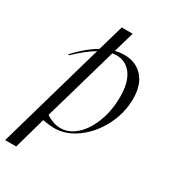

<svg xmlns="http://www.w3.org/2000/svg" viewBox="-260 -739 914 1036"><g transform="rotate(30 197.5 -220.5)"><path d="M253 -641 216 -513Q243 -520 272 -520Q345 -520 388 -472Q431 -424 431 -338Q431 -249 389.5 -168Q348 -87 280.5 -37.5Q213 12 140 12Q116 12 68 4L13 200H-56L134 -464Q80 -432 15 -370H6Q71 -441 139 -481L185 -641ZM170 -5Q222 -5 267 -46Q312 -87 338.5 -157.5Q365 -228 365 -312Q365 -402 330 -449.5Q295 -497 236 -497Q227 -497 211 -495L79 -35Q124 -5 170 -5Z"/></g></svg>

Font: Nyght Serif Light Italic
Style: Regular
Weight: 300
Italic angle: -16°
Designer: Maksym Kobuzan
Version: Version 0.410